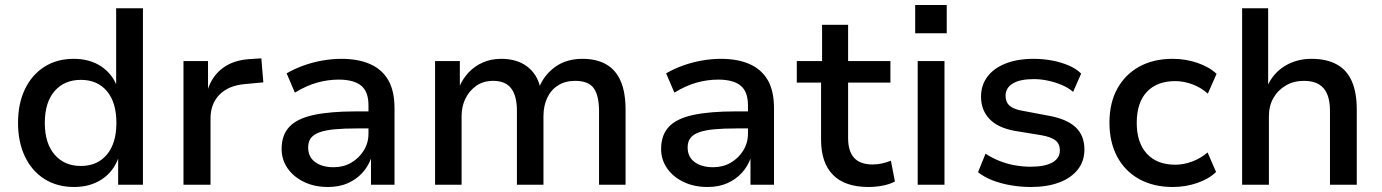

<svg xmlns="http://www.w3.org/2000/svg" viewBox="-20 -738 5519 767"><path d="M276 9Q208 9 157.5 -23Q107 -55 79.5 -113Q52 -171 52 -247Q52 -324 79.5 -381.5Q107 -439 157 -471Q207 -503 275 -503Q338 -503 383 -473.5Q428 -444 447 -394H444V-705H551V0H452V-107H453Q433 -52 386.5 -21.5Q340 9 276 9ZM303 -75Q369 -75 407 -120.5Q445 -166 445 -247Q445 -329 407 -374Q369 -419 303 -419Q237 -419 198 -374Q159 -329 159 -247Q159 -166 198 -120.5Q237 -75 303 -75Z M713 0V-494H811V-377H809Q826 -433 869 -465.5Q912 -498 978 -502L1024 -505L1032 -409L957 -402Q892 -396 856.5 -359.5Q821 -323 821 -265V0Z M1290 9Q1237 9 1195 -11Q1153 -31 1129 -65.5Q1105 -100 1105 -143Q1105 -198 1135.5 -231Q1166 -264 1232 -278.5Q1298 -293 1403 -293H1468V-225H1408Q1354 -225 1317 -221.5Q1280 -218 1256.5 -209.5Q1233 -201 1222 -186.5Q1211 -172 1211 -149Q1211 -111 1239 -90.5Q1267 -70 1313 -70Q1352 -70 1383 -88Q1414 -106 1433 -136.5Q1452 -167 1452 -204V-317Q1452 -372 1422.5 -396Q1393 -420 1333 -420Q1290 -420 1247 -408Q1204 -396 1158 -368L1125 -445Q1156 -463 1192 -476Q1228 -489 1267 -496Q1306 -503 1344 -503Q1411 -503 1458.5 -482Q1506 -461 1531 -418Q1556 -375 1556 -305V0H1462V-107H1463Q1451 -73 1427 -47Q1403 -21 1369 -6Q1335 9 1290 9Z M1718 0V-494H1817V-389H1814Q1828 -423 1852 -448.5Q1876 -474 1909 -488.5Q1942 -503 1982 -503Q2045 -503 2085.5 -472.5Q2126 -442 2138 -389H2134Q2153 -438 2197.5 -470.5Q2242 -503 2307 -503Q2363 -503 2401.5 -481Q2440 -459 2459.5 -414Q2479 -369 2479 -300V0H2373V-295Q2373 -356 2352 -385.5Q2331 -415 2277 -415Q2238 -415 2209.5 -397Q2181 -379 2166 -347Q2151 -315 2151 -274V0H2045V-295Q2045 -355 2022 -385Q1999 -415 1950 -415Q1911 -415 1883 -395.5Q1855 -376 1839.5 -344.5Q1824 -313 1824 -275V0Z M2806 9Q2753 9 2711 -11Q2669 -31 2645 -65.5Q2621 -100 2621 -143Q2621 -198 2651.5 -231Q2682 -264 2748 -278.5Q2814 -293 2919 -293H2984V-225H2924Q2870 -225 2833 -221.5Q2796 -218 2772.5 -209.5Q2749 -201 2738 -186.5Q2727 -172 2727 -149Q2727 -111 2755 -90.5Q2783 -70 2829 -70Q2868 -70 2899 -88Q2930 -106 2949 -136.5Q2968 -167 2968 -204V-317Q2968 -372 2938.5 -396Q2909 -420 2849 -420Q2806 -420 2763 -408Q2720 -396 2674 -368L2641 -445Q2672 -463 2708 -476Q2744 -489 2783 -496Q2822 -503 2860 -503Q2927 -503 2974.5 -482Q3022 -461 3047 -418Q3072 -375 3072 -305V0H2978V-107H2979Q2967 -73 2943 -47Q2919 -21 2885 -6Q2851 9 2806 9Z M3450 9Q3355 9 3307.5 -39.5Q3260 -88 3260 -179V-408H3163V-494H3264V-639H3368V-494H3537V-408H3368V-186Q3368 -134 3392 -107.5Q3416 -81 3466 -81Q3485 -81 3503 -85Q3521 -89 3539 -96L3555 -13Q3535 -2 3506.5 3.5Q3478 9 3450 9Z M3636 -605V-718H3762V-605ZM3646 0V-494H3753V0Z M4098 9Q4057 9 4017 2Q3977 -5 3944 -18Q3911 -31 3887 -50L3917 -124Q3943 -107 3973 -95Q4003 -83 4035 -77.5Q4067 -72 4097 -72Q4154 -72 4184 -89Q4214 -106 4214 -137Q4214 -163 4196.5 -177Q4179 -191 4139 -198L4035 -215Q3967 -227 3933 -262.5Q3899 -298 3899 -352Q3899 -397 3924 -431Q3949 -465 3996.5 -484Q4044 -503 4110 -503Q4146 -503 4181.5 -496.5Q4217 -490 4248 -477Q4279 -464 4299 -444L4267 -371Q4247 -388 4220.5 -399Q4194 -410 4165.5 -416Q4137 -422 4110 -422Q4055 -422 4026 -404.5Q3997 -387 3997 -355Q3997 -330 4013.5 -315.5Q4030 -301 4067 -295L4168 -276Q4241 -263 4276.5 -230Q4312 -197 4312 -141Q4312 -94 4285.5 -60.5Q4259 -27 4211 -9Q4163 9 4098 9Z M4665 9Q4588 9 4531 -22.5Q4474 -54 4443 -112Q4412 -170 4412 -248Q4412 -327 4443.5 -384Q4475 -441 4531.5 -472Q4588 -503 4665 -503Q4716 -503 4763 -487Q4810 -471 4840 -443L4805 -364Q4777 -389 4742.5 -401.5Q4708 -414 4675 -414Q4602 -414 4561.5 -371Q4521 -328 4521 -247Q4521 -168 4561.5 -124Q4602 -80 4675 -80Q4708 -80 4742 -92.5Q4776 -105 4804 -129L4838 -51Q4809 -23 4762.5 -7Q4716 9 4665 9Z M4942 0V-705H5046V-392H5042Q5065 -445 5112 -474Q5159 -503 5219 -503Q5279 -503 5319.5 -481Q5360 -459 5380 -414Q5400 -369 5400 -300V0H5293V-295Q5293 -334 5282.5 -360.5Q5272 -387 5249 -401Q5226 -415 5189 -415Q5148 -415 5116.5 -396.5Q5085 -378 5067 -346.5Q5049 -315 5049 -275V0Z"/></svg>

Font: Nunito Sans 9pt SemiBold
Style: Regular
Weight: 600
Version: Version 3.101;gftools[0.9.27]